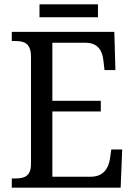

<svg xmlns="http://www.w3.org/2000/svg" viewBox="-20 -860 618 880"><path d="M161 -781H429V-840H161ZM34 0H533L540 -175H490L484 -132C477 -88 454 -50 395 -50H220V-349H442V-398H220V-664H373C429 -664 450 -626 454 -582L459 -539H509L504 -714H34V-672H49C89 -672 122 -663 122 -601V-108C122 -51 90 -42 49 -42H34Z"/></svg>

Font: Noto Serif Ethiopic SemiCondensed
Style: Regular
Weight: 400
Width: 4
Designer: Monotype Design Team
Foundry: Monotype Imaging Inc.
Version: Version 2.102